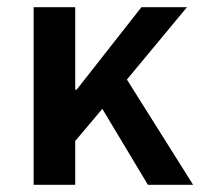

<svg xmlns="http://www.w3.org/2000/svg" viewBox="-20 -511 562 531"><path d="M73 0V-491H188V-263H192L371 -491H497L331 -291L514 0H389L263 -210L188 -121V0Z"/></svg>

Font: Giro Sans Semibold
Style: Regular
Weight: 600
Designer: Paul D. Hunt
Foundry: Adobe Systems Incorporated
Version: Version 1.000;PS 1.0;hotconv 1.0.88;makeotf.lib2.5.647800